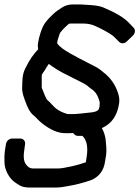

<svg xmlns="http://www.w3.org/2000/svg" viewBox="-48 -661 628 865"><path d="M343 42 339 68V70C304 83 238 98 214 98H102C84 98 77 89 70 81C61 70 56 51 61 18L65 -12C67 -23 59 -37 43 -37H7C-4 -37 -19 -28 -21 -12L-26 18C-27 28 -28 37 -28 46V66C-29 103 -6 145 23 163L40 174C53 182 71 184 90 184H202C221 184 240 181 260 177C289 172 324 164 361 151C398 137 420 106 425 68L430 38C431 27 432 16 431 3L429 -20C428 -44 421 -66 411 -84C454 -103 481 -139 489 -198C491 -215 488 -229 483 -244C471 -280 449 -312 417 -336L402 -348C392 -356 375 -364 348 -378C298 -404 229 -437 211 -464C211 -464 209 -465 210 -471C211 -481 217 -496 222 -512C225 -516 236 -530 245 -538C265 -555 257 -555 278 -555H325C347 -555 364 -551 376 -546C404 -534 450 -511 467 -494L488 -473C497 -463 513 -464 523 -474L551 -501C560 -510 564 -526 554 -536L533 -558C509 -583 471 -605 416 -628C403 -633 388 -636 363 -638L315 -641H313H280C262 -641 244 -636 228 -625C216 -617 202 -608 189 -595L174 -580C168 -574 162 -567 156 -559C141 -539 127 -495 123 -465C122 -456 122 -448 124 -439C103 -417 86 -394 65 -351C51 -322 53 -293 52 -271C50 -244 59 -225 64 -210C76 -175 88 -152 106 -139C114 -133 125 -118 142 -105C178 -77 212 -61 246 -61H268C271 -61 275 -62 282 -62C284 -58 291 -49 302 -49H323C342 -32 349 -1 343 42ZM172 -373C194 -356 226 -336 259 -321L282 -309C307 -296 328 -287 344 -276L357 -265C358 -264 359 -264 360 -263C379 -251 389 -237 395 -220C401 -202 403 -204 400 -180C398 -163 389 -156 348 -153C330 -151 298 -147 280 -147H259C257 -147 253 -148 247 -150C222 -158 202 -171 186 -190C180 -197 174 -203 168 -208C159 -214 152 -237 140 -266V-307C140 -329 138 -321 154 -345C162 -358 165 -364 172 -373Z"/></svg>

Font: Reckless Catfish
Style: HeavyIt
Weight: 400
Foundry: Cannot Into Space Fonts
Version: Version 0.2894